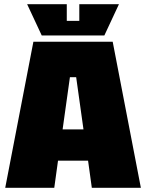

<svg xmlns="http://www.w3.org/2000/svg" viewBox="-20 -900 700 920"><path d="M5 0 140 -700H520L655 0H420L402 -130H258L240 0ZM280 -280H380L345 -530H315ZM360 -880H550L480 -730H180L110 -880H300V-800H360Z"/></svg>

Font: Tektur Black
Style: Regular
Weight: 900
Designer: Adam Jagosz
Foundry: Adam Jagosz
Version: Version 1.005;gftools[0.9.30]